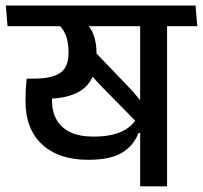

<svg xmlns="http://www.w3.org/2000/svg" viewBox="-42 -654 712 674"><path d="M240 -441.5Q258.5 -414 276.5 -392.5Q294.5 -371 320 -345L455 -207.5L484.5 -256Q462 -287 445.8 -307.5Q429.5 -328 403 -355.5L272 -492ZM544.5 -587.5H450V0H544.5ZM403 -562H650.5L644.5 -634.5H397ZM-21.5 -634.5 -15.5 -562H605L599 -634.5ZM254.5 -577.5H151Q175.5 -561 187 -535Q198.5 -509 198.5 -471.5V-466.5Q198.5 -436.5 186.8 -416.8Q175 -397 148.2 -387.5Q121.5 -378 76.5 -378H51.5L81.5 -306L121 -307Q212 -308.5 254.5 -345.5Q297 -382.5 297 -457V-463.5Q297 -501.5 287 -530.2Q277 -559 254.5 -577.5ZM47.5 -303.5V-299Q47.5 -201 105.8 -147Q164 -93 267.5 -93Q345.5 -93 386.5 -118Q427.5 -143 444 -187H454L452.5 -272Q440 -225 399.5 -199.8Q359 -174.5 286.5 -174.5Q236.5 -174.5 204.2 -190.2Q172 -206 156.2 -234.5Q140.5 -263 140.5 -300.5V-355.5L51.5 -378Q49.5 -357 48.5 -339.2Q47.5 -321.5 47.5 -303.5Z"/></svg>

Font: Anek Devanagari Medium Medium
Style: Regular
Weight: 500
Version: Version 1.003